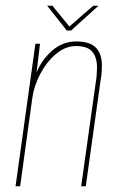

<svg xmlns="http://www.w3.org/2000/svg" viewBox="-20 -647 414 667"><path d="M34 0 103 -495H119L107 -395Q124 -438 160.5 -470.5Q197 -503 245 -503Q293 -503 313.5 -481Q334 -459 334 -419Q334 -407 333 -395Q332 -383 330 -372L278 0H262L313 -363Q315 -375 316 -387.5Q317 -400 317 -412Q317 -448 300.5 -467.5Q284 -487 244 -487Q207 -487 174.5 -459.5Q142 -432 120 -390.5Q98 -349 92 -305L50 0ZM212 -541 144 -627H162L221 -555L304 -627H322L227 -541Z"/></svg>

Font: Alumni Sans Pinstripe
Style: Italic
Weight: 400
Italic angle: -8°
Designer: Robert E. Leuschke
Foundry: Robert E. Leuschke
Version: Version 1.010; ttfautohint (v1.8.4.7-5d5b)